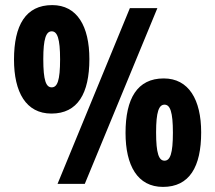

<svg xmlns="http://www.w3.org/2000/svg" viewBox="-20 -722 845 754"><path d="M182 -276C285 -276 331 -355 331 -490C331 -619 283 -702 185 -702C81 -702 35 -623 35 -488C35 -360 82 -276 182 -276ZM206 0H313L598 -690H490ZM183 -379C161 -379 150 -405 150 -490C150 -570 161 -599 183 -599C205 -599 216 -571 216 -489C216 -405 205 -379 183 -379ZM620 12C724 12 770 -67 770 -202C770 -331 721 -414 623 -414C519 -414 473 -335 473 -200C473 -72 520 12 620 12ZM626 -91C604 -91 593 -119 593 -202C593 -283 604 -311 626 -311C648 -311 659 -283 659 -201C659 -118 648 -91 626 -91Z"/></svg>

Font: Noto Sans Kannada ExtraCondensed ExtraBold
Style: Regular
Weight: 800
Width: 2
Designer: Jelle Bosma - Monotype Design Team
Foundry: Monotype Imaging Inc.
Version: Version 2.005